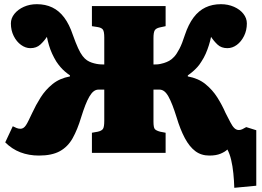

<svg xmlns="http://www.w3.org/2000/svg" viewBox="-20 -730 1249 917"><path d="M1099 167Q1098 133 1094.5 98Q1091 63 1084 33.5Q1077 4 1066 -16Q1055 -5 1033.5 4Q1012 13 980 13Q941 13 913 -8Q885 -29 863 -70Q841 -111 823 -171Q813 -203 803.5 -227.5Q794 -252 784.5 -269Q775 -286 764.5 -294Q754 -302 742 -302H713V-149Q713 -121 719.5 -113.5Q726 -106 745 -101L771 -96V0H419V-96L447 -101Q465 -105 471.5 -114Q478 -123 478 -153V-302H450Q438 -302 427.5 -294Q417 -286 407 -269Q397 -252 387.5 -227.5Q378 -203 368 -171Q350 -111 327 -70Q304 -29 266 -8Q228 13 166 13Q118 13 77.5 -2.5Q37 -18 5 -50L41 -127Q51 -122 59.5 -118.5Q68 -115 78 -115Q85 -115 91.5 -119Q98 -123 104 -132Q110 -141 117 -155.5Q124 -170 134 -191Q151 -228 174 -264.5Q197 -301 231 -328.5Q265 -356 314 -365V-370Q301 -379 290 -388.5Q279 -398 269 -409.5Q259 -421 249 -436Q238 -454 229 -473.5Q220 -493 214 -513.5Q208 -534 204 -554Q191 -534 172.5 -517Q154 -500 125 -500Q102 -500 80.5 -515.5Q59 -531 45.5 -558Q32 -585 32 -618Q32 -643 49 -664Q66 -685 94 -697.5Q122 -710 156 -710Q197 -710 229.5 -694.5Q262 -679 286.5 -646.5Q311 -614 328 -563Q342 -524 353 -500Q364 -476 374.5 -462.5Q385 -449 395.5 -442Q406 -435 418 -431Q430 -427 440.5 -425Q451 -423 461 -422.5Q471 -422 478 -422V-551Q478 -579 471.5 -588.5Q465 -598 445 -601L419 -605V-701H771V-605L743 -599Q725 -595 719 -585Q713 -575 713 -548V-422Q722 -422 730.5 -422.5Q739 -423 747.5 -425Q756 -427 763 -429Q776 -433 788 -439.5Q800 -446 812 -459Q824 -472 837 -497Q850 -522 863 -563Q880 -614 904.5 -646.5Q929 -679 961.5 -694.5Q994 -710 1035 -710Q1069 -710 1097.5 -697.5Q1126 -685 1142.5 -664Q1159 -643 1159 -618Q1159 -585 1145.5 -558Q1132 -531 1111 -515.5Q1090 -500 1066 -500Q1037 -500 1019 -517Q1001 -534 988 -554Q984 -534 977.5 -513.5Q971 -493 962.5 -473.5Q954 -454 942 -436Q933 -421 922.5 -409.5Q912 -398 901 -388.5Q890 -379 877 -370V-365Q927 -356 961 -328.5Q995 -301 1018 -264.5Q1041 -228 1057 -191Q1071 -164 1080.5 -145.5Q1090 -127 1099.5 -118Q1109 -109 1121 -109Q1129 -109 1137.5 -113Q1146 -117 1156 -123L1204 -108V157Z"/></svg>

Font: Literata Black
Style: Regular
Weight: 900
Designer: Latin by Veronika Burian and Jose Scaglione. Greek by Irene Vlachou. Cyrillic by Vera Evstafieva.
Foundry: TypeTogether
Version: Version 3.103;gftools[0.9.29]